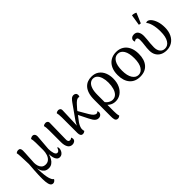

<svg xmlns="http://www.w3.org/2000/svg" viewBox="86 -1744 2966 2966"><g transform="rotate(-45 1569.0 -261.0)"><path d="M147 227Q118 227 102 202Q86 177 80.5 121.5Q75 66 78.5 -25.5Q82 -117 93 -250L87 -416Q85 -452 83 -471.5Q81 -491 78 -502Q85 -509 98.5 -515Q112 -521 130 -521Q153 -521 164 -505.5Q175 -490 175 -462Q175 -437 173 -404.5Q171 -372 169 -337Q167 -302 165.5 -268.5Q164 -235 162 -208Q162 -172 172.5 -138.5Q183 -105 207.5 -83Q232 -61 274 -61Q315 -61 344 -86.5Q373 -112 387.5 -155Q402 -198 402 -247Q402 -347 401 -409.5Q400 -472 390 -502Q405 -512 416.5 -516.5Q428 -521 442 -521Q466 -521 480 -500Q494 -479 489 -440L470 -202Q470 -176 473.5 -151.5Q477 -127 483.5 -106Q490 -85 501 -73Q512 -61 527 -61Q544 -61 555 -72Q566 -83 573 -98Q580 -113 583 -124Q588 -121 593 -114Q598 -107 598 -91Q598 -67 586.5 -42.5Q575 -18 555 -2Q535 14 508 14Q478 14 458.5 -6Q439 -26 429.5 -61.5Q420 -97 418 -143H419Q408 -100 387.5 -64Q367 -28 336.5 -7Q306 14 267 14Q219 14 191 -8.5Q163 -31 150 -64.5Q137 -98 132 -132H134Q134 -77 138 -22Q142 33 150.5 79Q159 125 174 153Q181 168 190 176.5Q199 185 203 188Q195 205 179.5 216Q164 227 147 227Z M783 14Q731 14 706.5 -28Q682 -70 682 -137V-399Q682 -436 679.5 -460Q677 -484 672 -501Q686 -512 697.5 -516Q709 -520 724 -520Q744 -520 759 -506.5Q774 -493 771 -458L765 -129Q762 -94 771.5 -77.5Q781 -61 804 -61Q815 -61 824.5 -65.5Q834 -70 841 -78Q847 -72 849.5 -61.5Q852 -51 852 -43Q852 -17 831 -1.5Q810 14 783 14Z M1012 12Q987 12 974.5 -6.5Q962 -25 962 -59V-399Q962 -436 959 -460Q956 -484 952 -501Q963 -511 976 -515.5Q989 -520 1001 -520Q1021 -520 1036 -506.5Q1051 -493 1048 -458L1035 -87L1022 -90Q1027 -128 1045 -164.5Q1063 -201 1080 -224L1185 -372Q1213 -410 1235.5 -443.5Q1258 -477 1280.5 -497.5Q1303 -518 1333 -518Q1354 -518 1370.5 -504.5Q1387 -491 1387 -467Q1387 -459 1384.5 -449Q1382 -439 1377 -432Q1372 -435 1367 -436Q1362 -437 1355 -437Q1336 -437 1313 -420Q1290 -403 1266 -376Q1242 -349 1217 -321L1113 -183Q1096 -163 1082.5 -139.5Q1069 -116 1061 -93Q1053 -70 1053 -51Q1053 -37 1055 -27.5Q1057 -18 1060 -7Q1051 0 1039.5 6Q1028 12 1012 12ZM1357 12Q1330 12 1310 -2Q1290 -16 1274 -40.5Q1258 -65 1242 -97L1146 -289L1182 -333L1292 -144Q1318 -100 1340 -81Q1362 -62 1384 -62Q1396 -62 1403.5 -68.5Q1411 -75 1415 -80Q1418 -77 1422 -69Q1426 -61 1426 -49Q1426 -36 1418.5 -22Q1411 -8 1395.5 2Q1380 12 1357 12Z M1563 227Q1543 227 1531.5 217.5Q1520 208 1515 192.5Q1510 177 1509 158Q1508 139 1508 120V-238Q1508 -317 1525.5 -371.5Q1543 -426 1573.5 -459.5Q1604 -493 1643.5 -508Q1683 -523 1727 -523Q1804 -523 1853 -486.5Q1902 -450 1925.5 -391.5Q1949 -333 1949 -265Q1949 -179 1919 -116.5Q1889 -54 1839 -20Q1789 14 1728 14Q1666 14 1620 -20.5Q1574 -55 1542 -112L1570 -152Q1594 -90 1634 -63Q1674 -36 1711 -36Q1758 -36 1789.5 -67Q1821 -98 1836.5 -152Q1852 -206 1852 -270Q1852 -333 1837 -381.5Q1822 -430 1794 -457.5Q1766 -485 1724 -485Q1689 -485 1660 -461Q1631 -437 1614 -386.5Q1597 -336 1597 -257V101Q1597 123 1599 154Q1601 185 1609 207Q1603 213 1590.5 220Q1578 227 1563 227Z M2266 13Q2156 13 2094.5 -57.5Q2033 -128 2033 -254Q2033 -339 2062.5 -399Q2092 -459 2145 -491Q2198 -523 2269 -523Q2338 -523 2389.5 -491Q2441 -459 2469.5 -399Q2498 -339 2498 -254Q2498 -128 2437 -57.5Q2376 13 2266 13ZM2266 -25Q2325 -25 2363 -84Q2401 -143 2401 -254Q2401 -366 2364.5 -425.5Q2328 -485 2266 -485Q2204 -485 2167 -425.5Q2130 -366 2130 -254Q2130 -143 2168.5 -84Q2207 -25 2266 -25Z M2842 14Q2783 14 2739 -9Q2695 -32 2671 -74.5Q2647 -117 2647 -174Q2647 -232 2655 -286Q2663 -340 2663 -389Q2663 -417 2655 -431.5Q2647 -446 2626 -446Q2614 -446 2605.5 -441Q2597 -436 2590 -429Q2581 -442 2581 -458Q2581 -487 2602.5 -504Q2624 -521 2655 -521Q2703 -521 2726 -486.5Q2749 -452 2749 -393Q2749 -362 2745 -324Q2741 -286 2737 -244.5Q2733 -203 2733 -162Q2733 -96 2763 -60Q2793 -24 2842 -24Q2905 -24 2942.5 -84.5Q2980 -145 2980 -259Q2980 -351 2961.5 -417Q2943 -483 2916 -509Q2924 -519 2941 -519Q2972 -519 3002 -485.5Q3032 -452 3052 -393Q3072 -334 3072 -257Q3072 -174 3043 -113Q3014 -52 2962 -19Q2910 14 2842 14ZM2852 -565Q2843 -565 2831.5 -566.5Q2820 -568 2815 -572L2843 -749Q2863 -750 2886 -744Q2909 -738 2921 -729Z"/></g></svg>

Font: Arima Medium
Style: Regular
Weight: 500
Designer: Joana Correia and Natanael Gama
Foundry: NDISCOVER
Version: Version 1.101;gftools[0.9.23]